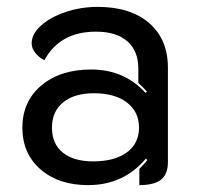

<svg xmlns="http://www.w3.org/2000/svg" viewBox="-20 -529 573 558"><path d="M45 -158Q45 -234 100 -280.5Q155 -327 245 -327Q341 -327 403 -259L407 -263Q396 -275 382 -288V-330Q382 -381 350 -409Q318 -437 259 -437Q154 -437 109 -354Q93 -362 82.5 -375.5Q72 -389 72 -403Q72 -430 99 -454.5Q126 -479 170.5 -494Q215 -509 264 -509Q359 -509 413.5 -462Q468 -415 468 -332V-58Q468 -23 448 -7Q428 9 385 9V-38Q406 -60 408 -64L404 -68Q339 9 236 9Q150 9 97.5 -37Q45 -83 45 -158ZM384 -158Q384 -204 349 -231Q314 -258 253 -258Q196 -258 163.5 -231.5Q131 -205 131 -158Q131 -111 162.5 -85.5Q194 -60 251 -60Q313 -60 348.5 -86Q384 -112 384 -158Z"/></svg>

Font: K2D
Style: Regular
Weight: 400
Version: Version 1.000; ttfautohint (v1.6)